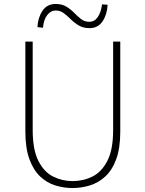

<svg xmlns="http://www.w3.org/2000/svg" viewBox="-20 -936 734 969"><path d="M346 13Q302 13 259.5 0Q217 -13 183 -45Q149 -77 128.5 -132.5Q108 -188 108 -272V-726H145V-280Q145 -181 173.5 -124.5Q202 -68 248 -45Q294 -22 346 -22Q400 -22 446.5 -45Q493 -68 522 -124.5Q551 -181 551 -280V-726H587V-272Q587 -188 566.5 -132.5Q546 -77 511 -45Q476 -13 433 0Q390 13 346 13ZM432 -794Q400 -794 377.5 -807.5Q355 -821 337.5 -838.5Q320 -856 302 -869.5Q284 -883 261 -883Q236 -883 218 -859.5Q200 -836 197 -796L169 -799Q171 -846 194 -881Q217 -916 261 -916Q293 -916 315 -902.5Q337 -889 354.5 -871Q372 -853 389.5 -839.5Q407 -826 431 -826Q457 -826 473.5 -850Q490 -874 495 -914L523 -912Q521 -864 498 -829Q475 -794 432 -794Z"/></svg>

Font: Noto Sans TC Thin
Style: Regular
Weight: 100
Designer: Ryoko NISHIZUKA 西塚涼子 (kana, bopomofo & ideographs); Paul D. Hunt (Latin, Greek & Cyrillic); Sandoll Communications 산돌커뮤니
Foundry: Adobe
Version: Version 2.004-H2;hotconv 1.0.118;makeotfexe 2.5.65603